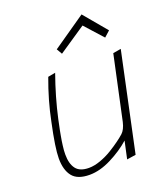

<svg xmlns="http://www.w3.org/2000/svg" viewBox="-134 -808 774 905"><g transform="rotate(-20 253.0 -356.0)"><path d="M231.9 -575.2 368.2 -667 449.2 -577.1 478 -603 381.8 -717.8 215.8 -603ZM109.9 -291Q132.8 -395 170.9 -502L133.8 -495.1Q95.2 -391.1 75.2 -291Q48.8 -168.9 48.8 -116.2Q48.8 -58.1 74.2 -26.1Q99.6 5.9 160.2 5.9Q211.9 5.9 269.5 -23.2Q327.1 -52.2 369.1 -89.8L350.1 -2L395 -8.8L500 -502L460 -495.1L391.1 -174.8Q382.8 -139.2 365.2 -123Q351.6 -110.8 332.3 -96.7Q313 -82.5 285.2 -65.4Q257.3 -48.3 226.1 -37.1Q194.8 -25.9 168 -25.9Q122.6 -25.9 103.3 -51.3Q84 -76.7 84 -123Q84 -132.8 84.7 -143.6Q85.4 -154.3 87.2 -167.2Q88.9 -180.2 90.3 -189.7Q91.8 -199.2 94.7 -215.3Q97.7 -231.4 99.1 -239Q100.6 -246.6 104.7 -265.9Q108.9 -285.2 109.9 -291Z"/></g></svg>

Font: Comic Neue Angular Light Italic
Style: Regular
Weight: 300
Italic angle: -12°
Designer: Craig Rozynski
Foundry: Craig Rozynski
Version: Version 2.003